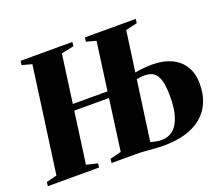

<svg xmlns="http://www.w3.org/2000/svg" viewBox="-133 -928 1309 1122"><g transform="rotate(-20 521.5 -367.0)"><path d="M-11 0 -8 -25 57.5 -41.5 148 -701 86.5 -717.5 90 -743H412L409 -717.5L331.5 -701L241 -41.5L310.5 -25L307.5 0ZM242 -362V-401.5H570.5V-362ZM710 9Q681 9 651.2 6.8Q621.5 4.5 592.8 2.2Q564 0 538.5 0H385L388 -25L457.5 -42.5L547 -701L486.5 -717.5L490 -743H806L803 -717.5L731.5 -701L639.5 -37Q657 -32.5 674 -29.2Q691 -26 707.5 -26Q749 -26 778.5 -50.2Q808 -74.5 824 -124Q840 -173.5 840 -249Q840 -310 830 -346.5Q820 -383 798.8 -399Q777.5 -415 742 -415Q726 -415 709.8 -413Q693.5 -411 680.5 -408L682 -445.5Q693 -449 712.5 -452.2Q732 -455.5 756.2 -457.5Q780.5 -459.5 806 -459.5Q872.5 -459.5 922.5 -436.5Q972.5 -413.5 1000.2 -368.5Q1028 -323.5 1028 -258.5Q1028 -193.5 1006.2 -143.5Q984.5 -93.5 943.5 -59.8Q902.5 -26 843.8 -8.5Q785 9 710 9Z"/></g></svg>

Font: Merriweather 120pt Black
Style: Italic
Weight: 900
Italic angle: -7.8°
Version: Version 2.101